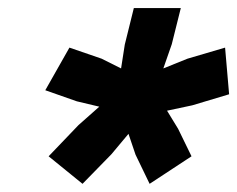

<svg xmlns="http://www.w3.org/2000/svg" viewBox="-20 -720 589 477"><path d="M185 -263.3 100.8 -331.7 175 -409.2 226.7 -455 170.8 -468.3 92.5 -495.8 152.5 -601.7 232.5 -574.2 280.8 -550 290 -609.2 312.5 -700H429.2L406.7 -610L385.8 -550L445.8 -574.2L539.2 -601.7L549.2 -485.8L457.5 -458.3L395 -445L422.5 -400L455.8 -331.7L351.7 -263.3L316.7 -335.8L299.2 -387.5L256.7 -336.7Z"/></svg>

Font: Funnel Sans Light ExtraBold
Style: Italic
Weight: 800
Italic angle: -14.036°
Version: Version 1.000